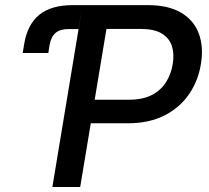

<svg xmlns="http://www.w3.org/2000/svg" viewBox="-20 -748 836 768"><path d="M70.8 -536.1 76.7 -571.8Q89.4 -649.4 136.7 -688.5Q184.1 -727.5 271 -727.5H310.1L293.9 -631.8H253.9Q220.7 -631.8 202.4 -616.5Q184.1 -601.1 178.2 -567.4L173.3 -536.1ZM189.5 0 310.1 -727.5H570.8Q654.3 -727.5 705.3 -696.8Q756.3 -666 775.6 -612.8Q794.9 -559.6 783.7 -492.2Q772.9 -424.8 736.1 -371.1Q699.2 -317.4 637.7 -286.1Q576.2 -254.9 491.7 -254.9H313.5L329.1 -349.1H496.1Q550.8 -349.1 587.2 -367.9Q623.5 -386.7 644 -419.2Q664.6 -451.7 670.9 -491.7Q677.7 -532.2 667.5 -564Q657.2 -595.7 627 -614Q596.7 -632.3 542 -632.3H405.8L300.8 0Z"/></svg>

Font: Inter Medium
Style: Italic
Weight: 500
Italic angle: -9.3988°
Designer: Rasmus Andersson
Foundry: rsms
Version: Version 4.001;git-66647c0bb